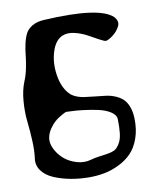

<svg xmlns="http://www.w3.org/2000/svg" viewBox="-84 -827 724 882"><g transform="rotate(-10 278.0 -385.5)"><path d="M208 -324.2Q204.6 -323.2 199.2 -320.8Q193.8 -318.4 179.4 -309.8Q165 -301.3 153.1 -290.8Q141.1 -280.3 128.9 -262.9Q116.7 -245.6 111.8 -226.1Q105 -200.7 118.4 -171.6Q131.8 -142.6 156.2 -120.8Q180.7 -99.1 215.3 -88.9Q250 -78.6 282.2 -87.9Q298.3 -92.8 319.1 -95.7Q339.8 -98.6 353.3 -100.3Q366.7 -102.1 381.8 -106.4Q397 -110.8 406 -119.6Q415 -128.4 423.1 -144.3Q431.2 -160.2 434.1 -186.5Q437 -212.9 436 -250Q435.5 -270 411.9 -285.2Q388.2 -300.3 354.7 -307.4Q321.3 -314.5 287.8 -318.6Q254.4 -322.8 231.4 -323.2ZM445.8 -613.8Q439.5 -612.8 416.3 -625.5Q393.1 -638.2 366.9 -652.6Q340.8 -667 308.6 -674.8Q276.4 -682.6 252 -671.9Q218.3 -657.7 202.4 -607.4Q186.5 -557.1 195.1 -499.5Q203.6 -441.9 233.9 -408.2Q245.6 -395 264.9 -387Q284.2 -378.9 305.2 -376.5Q326.2 -374 350.1 -371.1Q374 -368.2 396.2 -366Q418.5 -363.8 439.5 -355.7Q460.4 -347.7 475.8 -335Q491.2 -322.3 501.2 -298.1Q511.2 -273.9 512.2 -240.2Q513.7 -188.5 499 -147.5Q484.4 -106.4 459.7 -81.3Q435.1 -56.2 400.9 -39.6Q366.7 -22.9 332.8 -16.4Q298.8 -9.8 262.2 -9.8Q217.3 -9.8 175.3 -17.6Q133.3 -25.4 97.7 -40.5Q62 -55.7 43 -82Q23.9 -108.4 29.8 -142.1Q34.2 -173.8 32 -221.2Q29.8 -268.6 24.9 -311.8Q20 -355 23.9 -406Q27.8 -457 43.9 -496.1Q54.7 -521.5 61.3 -554.2Q67.9 -586.9 70.3 -613Q72.8 -639.2 78.9 -666.3Q85 -693.4 94.7 -711.9Q104.5 -730.5 126 -743.2Q147.5 -755.9 180.2 -757.8Q442.9 -772.9 502 -713.9Q522 -691.9 511 -669.9Q500 -647.9 479.5 -632.1Q459 -616.2 445.8 -613.8Z"/></g></svg>

Font: Superheroes Libre
Style: Regular
Weight: 400
Version: Version 001.000